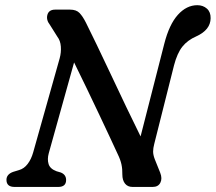

<svg xmlns="http://www.w3.org/2000/svg" viewBox="-20 -738 852 758"><path d="M172.5 -133Q166 -109.5 171.8 -90.5Q177.5 -71.5 203 -62L220 -57Q241 -48.5 241 -27.5Q241 0 210 0H37.5Q5.5 0 5.5 -28Q5.5 -50 32 -59.5L55 -66.5Q75 -72 89.2 -90.8Q103.5 -109.5 111 -136.5L215.5 -507.5Q222 -531 220.2 -554.2Q218.5 -577.5 206.5 -593L177 -640Q161.5 -659.5 167.2 -679.8Q173 -700 198 -700H256.5Q281.5 -700 294.2 -686.5Q307 -673 319.5 -648Q335 -617.5 361 -563.2Q387 -509 417.8 -443.8Q448.5 -378.5 479.2 -314.2Q510 -250 535 -199.5L628.5 -565Q648 -641.5 682.2 -679.5Q716.5 -717.5 759 -717.5Q781.5 -717.5 796.8 -704Q812 -690.5 811.5 -666Q811 -620 755 -594.5Q720.5 -579.5 700 -553.8Q679.5 -528 667 -480L589 -170Q584.5 -153 584.5 -139.8Q584.5 -126.5 591 -109.5L612.5 -56Q621.5 -33 613 -16.5Q604.5 0 583 0H503Q484 0 473.5 -13.2Q463 -26.5 463 -49Q463.5 -70.5 459.5 -89Q455.5 -107.5 444.5 -130Q434 -153 415.2 -193.2Q396.5 -233.5 372.5 -284Q348.5 -334.5 322.8 -388.2Q297 -442 272.5 -491.5Z"/></svg>

Font: Fraunces 9pt SuperSoft
Style: Italic
Weight: 400
Italic angle: -16°
Version: Version 1.000;[b76b70a41]